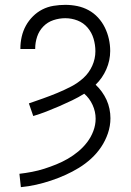

<svg xmlns="http://www.w3.org/2000/svg" viewBox="-20 -548 540 791"><path d="M66 223 60 168Q86 165 112 160Q138 155 163 147Q188 139 212.5 129Q237 119 259.5 106Q282 93 302.5 76Q323 59 339 38Q355 17 364.5 -8Q374 -33 374 -59Q374 -88 361.5 -115.5Q349 -143 327 -162Q303 -147 277 -134.5Q251 -122 224.5 -110.5Q198 -99 171 -88.5Q144 -78 117 -70L99 -122Q128 -132 157.5 -142.5Q187 -153 216 -165Q245 -177 273 -191.5Q301 -206 324 -227Q347 -248 360 -277Q373 -306 373 -337Q373 -363 365.5 -388.5Q358 -414 341 -434Q324 -454 299.5 -463.5Q275 -473 249 -473Q224 -473 200 -465Q176 -457 158.5 -439Q141 -421 133 -397Q125 -373 125 -348Q125 -347 125 -346.5Q125 -346 125 -346H64Q64 -347 64 -347.5Q64 -348 64 -349Q64 -373 69.5 -397Q75 -421 86.5 -442Q98 -463 115.5 -480.5Q133 -498 154.5 -509Q176 -520 200.5 -524Q225 -528 249 -528Q274 -528 298.5 -523Q323 -518 345 -506Q367 -494 384 -475.5Q401 -457 412 -434.5Q423 -412 428.5 -387.5Q434 -363 434 -338Q434 -299 418 -262.5Q402 -226 374 -199Q388 -186 399.5 -170Q411 -154 419 -136.5Q427 -119 431 -99.5Q435 -80 435 -61Q435 -29 424.5 1.5Q414 32 396.5 58Q379 84 355.5 105.5Q332 127 305 143.5Q278 160 249 173Q220 186 190 196Q160 206 129 213Q98 220 66 223Z"/></svg>

Font: Iosevka SS04 Light
Style: Regular
Weight: 300
Monospace: yes
Designer: Belleve Invis
Foundry: Belleve Invis
Version: Version 19.0.0; ttfautohint (v1.8.4)